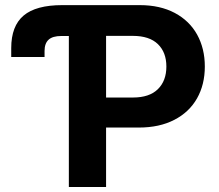

<svg xmlns="http://www.w3.org/2000/svg" viewBox="-20 -748 877 768"><path d="M255.4 -727.5H539.1Q620.1 -727.5 679 -696.3Q737.8 -665 768.6 -609.4Q799.3 -553.7 799.3 -481.9Q799.3 -409.7 768.1 -354.5Q736.8 -299.3 677.2 -268.6Q617.7 -237.8 535.6 -237.8H353V-357.9H511.7Q577.6 -357.9 611.6 -391.4Q645.5 -424.8 645.5 -481.9Q645.5 -538.6 611.6 -571.5Q577.6 -604.5 511.2 -604.5H404.3V0H255.4ZM229 -727.5H255.4V-604H225.1Q190.9 -604 174.6 -589.4Q158.2 -574.7 158.2 -543.9V-520H24.9V-555.7Q24.9 -644 74.5 -685.8Q124 -727.5 229 -727.5Z"/></svg>

Font: Inter RS Variable
Style: Regular
Weight: 400
Designer: Rasmus Andersson (customised by Maria Ramos and Noel Pretorius)
Foundry: rsms
Version: Version 3.001;Glyphs 3.2.3 (3260)